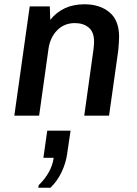

<svg xmlns="http://www.w3.org/2000/svg" viewBox="-20 -541 640 898"><path d="M47 0 119 -511H213L215 -448Q244 -484 283.5 -502.5Q323 -521 375 -521Q447 -521 492 -483.5Q537 -446 537 -369Q537 -359 536 -342Q535 -325 533 -304L490 0H374L417 -308Q419 -322 419.5 -332.5Q420 -343 420 -347Q420 -391 395 -412Q370 -433 330 -433Q281 -433 248 -400Q215 -367 207 -314L163 0ZM159 337 161 325Q191 296 209 263Q227 230 231 197H183L201 70H310L294 179Q288 222 268 264Q248 306 216 337Z"/></svg>

Font: Chivo Mono Medium
Style: Italic
Weight: 500
Italic angle: -8.05°
Monospace: yes
Designer: Hector Gatti
Foundry: Omnibus-Type
Version: Version 1.008